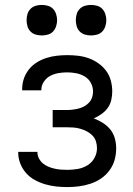

<svg xmlns="http://www.w3.org/2000/svg" viewBox="-20 -752 540 780"><path d="M253 8Q230 8 207.5 5.5Q185 3 163 -3.5Q141 -10 121 -21Q101 -32 86 -49Q71 -66 62.5 -87.5Q54 -109 54 -132V-135H132V-134Q132 -121 138 -109Q144 -97 154 -88.5Q164 -80 176 -75Q188 -70 201 -67Q214 -64 227 -63Q240 -62 253 -62Q274 -62 295 -65.5Q316 -69 334.5 -80Q353 -91 363.5 -110Q374 -129 374 -150Q374 -165 369.5 -178.5Q365 -192 355 -202Q345 -212 332.5 -218.5Q320 -225 306 -229Q292 -233 278 -234Q264 -235 250 -235H194V-305H250Q262 -305 274.5 -306.5Q287 -308 299 -311Q311 -314 322 -320Q333 -326 341.5 -335Q350 -344 354 -356Q358 -368 358 -380Q358 -399 349 -415.5Q340 -432 324 -441.5Q308 -451 289.5 -454.5Q271 -458 253 -458Q235 -458 217.5 -455Q200 -452 184.5 -444Q169 -436 158.5 -420.5Q148 -405 148 -388V-385H70V-390Q70 -412 77 -432.5Q84 -453 97.5 -470Q111 -487 129.5 -498.5Q148 -510 168.5 -516.5Q189 -523 210.5 -525.5Q232 -528 253 -528Q275 -528 297 -525.5Q319 -523 340 -515.5Q361 -508 379.5 -495Q398 -482 411 -464.5Q424 -447 430 -425Q436 -403 436 -381Q436 -363 432 -345.5Q428 -328 417.5 -313.5Q407 -299 392 -288.5Q377 -278 361 -271Q380 -264 397.5 -253Q415 -242 428 -226Q441 -210 446.5 -190Q452 -170 452 -149Q452 -125 445.5 -102Q439 -79 424.5 -59.5Q410 -40 390 -26.5Q370 -13 347 -5.5Q324 2 300.5 5Q277 8 253 8ZM350 -608Q337 -608 325 -611.5Q313 -615 304 -624Q295 -633 291.5 -645.5Q288 -658 288 -670Q288 -682 291.5 -694.5Q295 -707 304 -716Q313 -725 325 -728.5Q337 -732 350 -732Q362 -732 374.5 -728.5Q387 -725 395.5 -716Q404 -707 408 -694.5Q412 -682 412 -670Q412 -658 408 -645.5Q404 -633 395.5 -624Q387 -615 374.5 -611.5Q362 -608 350 -608ZM150 -608Q137 -608 125 -611.5Q113 -615 104 -624Q95 -633 91.5 -645.5Q88 -658 88 -670Q88 -682 91.5 -694.5Q95 -707 104 -716Q113 -725 125 -728.5Q137 -732 150 -732Q162 -732 174.5 -728.5Q187 -725 195.5 -716Q204 -707 208 -694.5Q212 -682 212 -670Q212 -658 208 -645.5Q204 -633 195.5 -624Q187 -615 174.5 -611.5Q162 -608 150 -608Z"/></svg>

Font: Huly
Style: Regular
Weight: 400
Designer: Belleve Invis
Foundry: Belleve Invis
Version: Version 33.2.5; ttfautohint (v1.8.4)